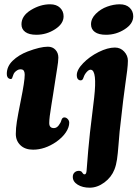

<svg xmlns="http://www.w3.org/2000/svg" viewBox="-20 -685 648 895"><path d="M80.1 -571.8Q80.1 -611.3 124 -638.2Q168 -665 213.4 -665Q243.2 -665 259.8 -648.9Q276.4 -632.8 276.4 -608.9Q276.4 -574.2 236.6 -548.6Q196.8 -522.9 149.4 -522.9Q115.7 -522.9 97.9 -535.9Q80.1 -548.8 80.1 -571.8ZM404.3 -571.8Q404.3 -598.6 426.8 -620.8Q449.2 -643.1 479.5 -654.1Q509.8 -665 538.1 -665Q567.9 -665 584.5 -648.9Q601.1 -632.8 601.1 -608.9Q601.1 -574.2 561.3 -548.6Q521.5 -522.9 474.1 -522.9Q439.9 -522.9 422.1 -535.9Q404.3 -548.8 404.3 -571.8ZM77.1 -217.3Q95.2 -306.2 95.2 -336.4Q95.2 -358.9 81.5 -361.3Q70.3 -363.3 61 -357.9Q46.4 -349.1 42.5 -337.4Q37.1 -320.8 36.1 -319.8Q32.2 -314.9 25.4 -317.4Q11.7 -321.3 11.7 -340.8Q11.7 -375.5 39.3 -402.1Q66.9 -428.7 108.4 -444.8Q167.5 -467.3 203.1 -467.3Q225.1 -467.3 238.5 -452.9Q252 -438.5 252 -416.5Q252 -406.7 250.5 -394.5Q249 -382.3 246.8 -368.7Q244.6 -355 239 -319.1Q233.4 -283.2 227.5 -244.6Q225.1 -229.5 219.7 -196.3Q214.4 -163.1 211.9 -143.8Q209.5 -124.5 209.5 -111.3Q209.5 -87.9 231.4 -87.9Q243.7 -87.9 253.4 -100.3Q263.2 -112.8 266.1 -124.5Q270 -137.7 279.8 -137.7Q288.6 -137.7 295.7 -130.1Q302.7 -122.6 302.7 -112.8Q302.7 -91.8 287.1 -68.1Q271.5 -44.4 241.7 -23.4Q188.5 12.7 134.3 12.7Q96.7 12.7 75.2 -8.1Q53.7 -28.8 53.7 -60.5Q53.7 -87.4 58.6 -118.4Q63.5 -149.4 77.1 -217.3ZM418.9 -229.5Q433.1 -356.4 403.8 -359.9Q395 -361.3 384.8 -350.1Q374.5 -338.9 370.1 -325.7Q367.2 -315.9 363.3 -312.7Q359.4 -309.6 352.5 -310.5Q337.9 -314 337.9 -334.5Q337.9 -359.9 367.7 -390.6Q397.5 -421.4 439.7 -442.4Q481.9 -463.4 515.6 -463.4Q541.5 -463.4 558.8 -444.6Q576.2 -425.8 576.2 -401.9Q576.2 -384.3 572.8 -356.2Q569.3 -328.1 563.5 -287.4Q557.6 -246.6 554.2 -216.8L537.6 -71.8Q535.6 -53.7 532.5 -10.7Q529.3 32.2 525.4 58.3Q521.5 84.5 513.7 104.5Q499.5 141.1 466.6 165.5Q433.6 189.9 397.9 189.9Q364.7 189.9 342 175.8Q319.3 161.6 319.3 139.6Q319.3 127.9 325.9 120.6Q332.5 113.3 342.3 111.8Q353 109.9 360.8 115.7Q361.8 116.7 364.7 121.1Q367.7 125.5 370.4 127Q373 128.4 377.4 127Q382.8 124 383.8 108.4Q391.1 8.3 399.4 -66.9Z"/></svg>

Font: Cooper*
Style: Bold Italic
Weight: 700
Italic angle: -7°
Designer: Owen Earl
Foundry: indestructible type*
Version: Version 0.001